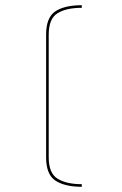

<svg xmlns="http://www.w3.org/2000/svg" viewBox="-20 -728 469 737"><path d="M294 -21V-11Q229 -11 193 -34.5Q157 -58 157 -124V-595Q157 -661 192.5 -684.5Q228 -708 294 -708V-698Q234 -698 200.5 -677Q167 -656 167 -595V-124Q167 -63 201 -42Q235 -21 294 -21Z"/></svg>

Font: Bungee Hairline
Style: Regular
Weight: 400
Designer: David Jonathan Ross
Foundry: David Jonathan Ross
Version: Version 1.001;PS 1.0;hotconv 1.0.72;makeotf.lib2.5.5900